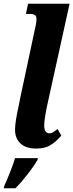

<svg xmlns="http://www.w3.org/2000/svg" viewBox="-36 -780 390 1021"><path d="M44 -90Q44 -112 49 -143.5Q54 -175 66 -230L72 -261L149 -622Q150 -626 154 -645Q158 -664 158 -679Q158 -694 149.5 -700Q141 -706 123 -706H102L113 -760H334L213 -211Q199 -141 199 -112Q199 -93 206 -82Q213 -71 226 -71Q236 -71 245 -76Q254 -81 270 -94L290 -59Q263 -27 233 -8.5Q203 10 155 10Q102 10 73 -17Q44 -44 44 -90ZM-13 208Q27 118 44 61H166L163 71Q146 101 112.5 144.5Q79 188 46 221H-16Z"/></svg>

Font: Noto Serif CondExtraBold
Style: Italic
Weight: 800
Width: 3
Italic angle: -12°
Designer: Monotype Design Team
Foundry: Monotype Imaging Inc.
Version: Version 1.001